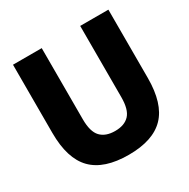

<svg xmlns="http://www.w3.org/2000/svg" viewBox="-167 -895 1045 1059"><g transform="rotate(-30 355.0 -365.0)"><path d="M357.5 10Q201 10 126.2 -66Q51.5 -142 51.5 -305.5V-740H234.5V-286.5Q234.5 -207.5 266 -174.5Q297.5 -141.5 357.5 -141.5Q417.5 -141.5 448.5 -174.5Q479.5 -207.5 479.5 -286.5V-740H659V-305.5Q659 -142 585.5 -66Q512 10 357.5 10Z"/></g></svg>

Font: Encode Sans SmCnd XBd
Style: Regular
Weight: 800
Width: 4
Designer: Multiple Designers
Foundry: Impallari Type
Version: Version 3.002; ttfautohint (v1.8.3) -l 8 -r 50 -G 200 -x 14 